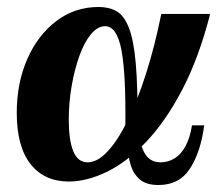

<svg xmlns="http://www.w3.org/2000/svg" viewBox="-20 -520 636 550"><path d="M177 0Q107 0 67.5 -50Q28 -100 28 -197Q28 -282 58 -350.5Q88 -419 141 -459.5Q194 -500 263 -500Q292 -500 313.5 -488Q335 -476 349 -441Q363 -406 369 -337.5Q375 -269 374 -155H339Q341 -307 328 -376Q315 -445 281 -445Q260 -445 241 -422.5Q222 -400 208 -361.5Q194 -323 185.5 -275Q177 -227 177 -177Q177 -118 190 -86.5Q203 -55 231 -55Q259 -55 288 -86Q317 -117 345 -173.5Q373 -230 398 -308Q423 -386 442 -480H582Q550 -355 502.5 -264Q455 -173 399.5 -114.5Q344 -56 286.5 -28Q229 0 177 0ZM434 10Q399 10 380.5 -6Q362 -22 354.5 -47Q347 -72 344.5 -101Q342 -130 339 -155H374Q382 -99 397 -77Q412 -55 440 -55Q461 -55 479.5 -66Q498 -77 511 -100.5Q524 -124 530 -161H565Q555 -85 524.5 -37.5Q494 10 434 10Z"/></svg>

Font: Brygada 1918
Style: Italic
Weight: 400
Italic angle: -8°
Designer: Mateusz Machalski | Borys Kosmynka | Przemek Hoffer
Foundry: NIEPODLEGLA 2018
Version: Version 3.006